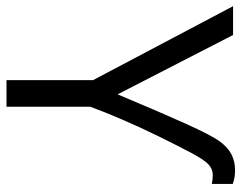

<svg xmlns="http://www.w3.org/2000/svg" viewBox="-98 -662 760 605"><g transform="rotate(90 282.5 -360.0)"><path d="M277.8 -350.1Q337.4 -492.2 371.8 -568.1Q406.2 -644 425 -670.4Q443.8 -696.8 466.3 -708.5Q488.8 -720.2 517.1 -720.2Q540.5 -720.2 560.1 -712.9V-647Q547.4 -649.9 532.2 -649.9Q512.7 -649.9 498.3 -636.2Q483.9 -622.6 462.9 -583.3Q441.9 -543.9 411.6 -482.4Q381.3 -420.9 356.7 -363.3Q332 -305.7 316.9 -264.2V0H232.9V-272.9L0 -713.9H90.8Z"/></g></svg>

Font: HunimalSansv1.5
Style: Regular
Weight: 400
Foundry: Ascender Corporation
Version: Version 1.10